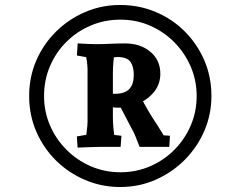

<svg xmlns="http://www.w3.org/2000/svg" viewBox="-20 -735 964 770"><path d="M461.9 15Q387.9 15 321.9 -13Q255.9 -41 205.4 -90.5Q154.9 -140 125.9 -206.5Q96.9 -273 96.9 -350Q96.9 -426 125.4 -492Q153.9 -558 204.4 -608Q254.9 -658 320.9 -686.5Q386.9 -715 461.9 -715Q537.9 -715 604.4 -687Q670.9 -659 720.9 -609Q770.9 -559 799.4 -493Q827.9 -427 827.9 -350Q827.9 -276 799.4 -210Q770.9 -144 720.4 -93.5Q669.9 -43 603.9 -14Q537.9 15 461.9 15ZM291.2 -143 288.2 -187.9 366.9 -201.3 320.5 -159.1Q323.8 -178.2 327.5 -205.2Q331.1 -232.3 331.1 -246.5V-457.1Q331.1 -470 328.1 -491.4Q325.1 -512.8 320.5 -531.5L366.9 -498.5L288.5 -512.4L291.5 -560.9Q308.9 -559.9 331.2 -558.9Q353.5 -557.9 364.1 -557.9L439.7 -532.5Q436.8 -508.6 434.8 -487Q432.7 -465.5 432.7 -440.1V-263.5Q432.7 -247.5 434.5 -226.1Q436.4 -204.7 439.2 -186.2Q442 -167.7 443.6 -159.1L397.3 -198.3L467.1 -190.6L463.7 -146H383.2Q372.9 -146 344.2 -145Q315.5 -144 291.2 -143ZM539.6 -146Q533.3 -163 524.7 -184.7Q516.2 -206.4 511.2 -213.4L441.1 -347.5L543.2 -349.5Q557.9 -318.7 574.7 -290.5Q591.5 -262.4 604 -243.9Q616.5 -225.4 617.5 -222.4Q620.2 -218 625.5 -209.9Q630.7 -201.7 636.1 -192.4L661.6 -190.6L658.9 -146Q643.9 -146 611.6 -146Q579.3 -146 539.6 -146ZM462.9 -44.2Q526.7 -44.2 582 -68.1Q637.4 -92 679.3 -134.3Q721.3 -176.5 745 -231.9Q768.7 -287.2 768.7 -350Q768.7 -412.2 745 -467.5Q721.3 -522.8 679.3 -565.3Q637.4 -607.7 582 -632Q526.7 -656.2 462.9 -656.2Q399.7 -656.2 344.4 -632.8Q289.1 -609.4 246.8 -567.6Q204.5 -525.8 180.6 -470Q156.7 -414.2 156.7 -350Q156.7 -287.2 180.6 -231.9Q204.5 -176.5 246.8 -134.3Q289.1 -92 344.4 -68.1Q399.7 -44.2 462.9 -44.2ZM453.4 -303Q446.5 -303 429.9 -304.6Q413.4 -306.3 394.3 -308.5Q375.2 -310.8 358.6 -312.5V-356.5Q379.3 -357.5 404.8 -358.2Q430.3 -358.9 441.4 -358.9Q480.5 -358.9 498.5 -378Q516.5 -397.1 516.5 -434.4Q516.5 -468.4 503 -487.3Q489.6 -506.3 450.7 -506.3Q447.9 -506.3 437.6 -505.2Q427.3 -504.1 413.9 -502.4Q400.5 -500.6 387.2 -500Q373.9 -499.4 364.1 -500.3V-557.9Q389.1 -557.9 422.4 -559.4Q455.6 -560.9 480.6 -560.9Q543.3 -560.9 583.1 -527.3Q623 -493.7 623 -439.3Q623 -398.6 599 -367.9Q574.9 -337.2 536.2 -320.1Q497.5 -303 453.4 -303Z"/></svg>

Font: Andada Pro
Style: Regular
Weight: 400
Designer: Carolina Giovagnoli
Foundry: Huerta Tipografica
Version: Version 3.003